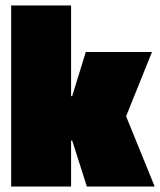

<svg xmlns="http://www.w3.org/2000/svg" viewBox="-20 -685 588 705"><path d="M241 -169V0H21V-665H241V-332H245L295 -494H538L443 -258L548 0H299L245 -169Z"/></svg>

Font: Blinker Black
Style: Regular
Weight: 900
Designer: Juergen Huber
Foundry: supertype
Version: Version 1.017;hotconv 1.0.117;makeotfexe 2.5.65602